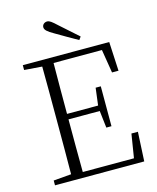

<svg xmlns="http://www.w3.org/2000/svg" viewBox="-134 -1024 914 1116"><g transform="rotate(-15 323.0 -466.0)"><path d="M424 -797C387 -830 349 -864 315 -894C285 -922 272 -932 258 -932C241 -932 228 -920 228 -905C228 -889 242 -876 281 -854C323 -829 367 -804 411 -779ZM546 -548H585L576 -723H56V-694L163 -686C164 -588 164 -489 164 -390V-333C164 -234 164 -135 163 -38L56 -29V0H593L602 -176H563L540 -33H232C231 -131 231 -231 231 -350H419L431 -247H462V-487H431L418 -383H231C231 -493 231 -592 232 -689H523Z"/></g></svg>

Font: Noto Serif CJK SC ExtraLight
Style: Regular
Weight: 200
Designer: Ryoko NISHIZUKA 西塚涼子 (kana & ideographs); Frank Grießhammer (Latin, Greek & Cyrillic); Wenlong ZHANG 张文龙 (bopomofo); San
Foundry: Adobe
Version: Version 2.001;hotconv 1.1.0;makeotfexe 2.6.0